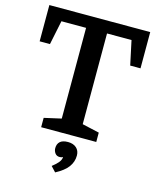

<svg xmlns="http://www.w3.org/2000/svg" viewBox="-137 -815 948 1151"><g transform="rotate(15 337.0 -240.0)"><path d="M24 -720H650V-495H586L554 -645H402V-82L508 -58V0H166V-58L272 -82V-645H119L88 -495H24ZM345 44Q378 44 397.5 61.5Q417 79 417 109Q417 148 393.5 180Q370 212 317 240L287 208Q313 188 325.5 172Q338 156 339 141L336 139Q333 144 319 144Q300 144 290 130Q280 116 280 99Q280 73 296 58.5Q312 44 345 44Z"/></g></svg>

Font: Domine
Style: Bold
Weight: 700
Designer: Pablo Impallari, Rodrigo Fuenzalida, Brenda Gallo
Foundry: Pablo Impallari, Rodrigo Fuenzalida, Brenda Gallo
Version: Version 2.000